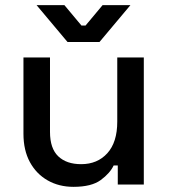

<svg xmlns="http://www.w3.org/2000/svg" viewBox="-20 -716 654 745"><path d="M265 9Q209 9 165 -16Q121 -41 96 -87Q71 -133 71 -197V-493H174V-204Q174 -140 206 -109.5Q238 -79 295 -79Q358 -79 396.5 -121.5Q435 -164 435 -244V-493H538V0H437V-74H421Q407 -44 371 -17.5Q335 9 265 9ZM242 -553 122 -696H230L296 -617H312L378 -696H486L366 -553Z"/></svg>

Font: Space Grotesk Light Medium
Style: Regular
Weight: 500
Version: Version 2.000